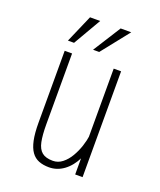

<svg xmlns="http://www.w3.org/2000/svg" viewBox="-130 -762 710 854"><g transform="rotate(20 225.0 -335.0)"><path d="M204 10Q176.5 10 155.5 1.8Q134.5 -6.5 120.8 -25.8Q107 -45 100 -78Q93 -111 93 -161V-501H128V-166Q128 -115 134.5 -83.5Q141 -52 158.8 -37.5Q176.5 -23 210 -23Q235 -23 255.2 -39Q275.5 -55 290.2 -80.2Q305 -105.5 314 -133.2Q323 -161 326 -184L353 -181Q348 -122.5 327 -79.8Q306 -37 274 -13.5Q242 10 204 10ZM325 0V-99V-501H360V0ZM91 -548.5 148 -679.5H196L120 -548.5ZM210 -548.5 293 -679.5H343L239 -548.5Z"/></g></svg>

Font: League Mono Thin Condensed
Style: Regular
Weight: 100
Width: 1
Designer: Tyler Finck
Foundry: The League of Moveable Type / Tyler Finck
Version: Version 2.300;RELEASE